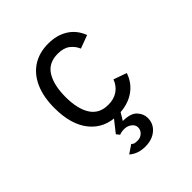

<svg xmlns="http://www.w3.org/2000/svg" viewBox="-206 -658 1029 1029"><g transform="rotate(-45 308.0 -143.5)"><path d="M319.5 12Q220.4 12 162.7 -57.9Q105 -127.9 105 -255Q105 -338.9 131.5 -398.9Q158 -458.9 207.4 -490.9Q256.9 -523 326 -523Q390.5 -523 437.2 -493.9Q483.9 -464.9 506 -408L430.8 -380Q418.6 -409.5 393.1 -429Q367.5 -448.5 324 -448.5Q253 -448.5 221 -396.2Q189 -343.9 189 -255Q189 -164.5 221.6 -113.6Q254.1 -62.8 322 -62.8Q365 -62.8 394.7 -83.4Q424.4 -104 437.5 -140L512 -113.5Q492.5 -54.5 442 -21.2Q391.5 12 319.5 12ZM304.5 236Q273.6 236 250.6 227.1Q227.5 218.2 212.5 204.2L260.2 172Q266.2 179.6 274.8 181.7Q283.2 183.8 297.2 183.8Q318.6 183.8 333.9 169.8Q349.2 155.8 349.2 135Q349.2 116.2 331.6 102.5Q314 88.8 290.5 88.8Q266.4 88.8 253.2 95.5L238.5 77L307.2 -10H353.5L315.2 53.2Q373.8 53.2 397.8 79.1Q421.8 104.9 421.8 136Q421.8 180.2 388.8 208.1Q355.8 236 304.5 236Z"/></g></svg>

Font: Overpass Mono Light
Style: Regular
Weight: 300
Monospace: yes
Designer: Delve Withrington, Dave Bailey
Foundry: Delve Fonts LLC
Version: Version 4.000